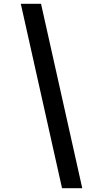

<svg xmlns="http://www.w3.org/2000/svg" viewBox="-20 -843 540 1006"><path d="M305 143 89 -823H195L411 143Z"/></svg>

Font: Iosevka Slab Semibold
Style: Italic
Weight: 600
Italic angle: -9°
Monospace: yes
Designer: Belleve Invis
Foundry: Belleve Invis
Version: Version 11.1.1; ttfautohint (v1.8.3)